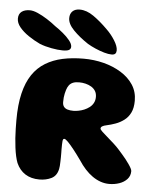

<svg xmlns="http://www.w3.org/2000/svg" viewBox="-77 -920 799 990"><g transform="rotate(5 322.5 -424.5)"><path d="M164 21Q121 21 90.8 1.8Q60.5 -17.5 44.5 -54Q39 -68 34.5 -88Q30 -108 27 -131.8Q24 -155.5 22.2 -180.2Q20.5 -205 20 -229.2Q19.5 -253.5 19.5 -273.5Q19.5 -354 33.5 -412.5Q47.5 -471 74.5 -510.8Q101.5 -550.5 140.5 -574.2Q179.5 -598 229.2 -608.8Q279 -619.5 338 -619.5Q391.5 -619.5 441.5 -606.8Q491.5 -594 531.8 -569.2Q572 -544.5 595.5 -508.8Q619 -473 619 -426.5Q619 -389 607 -364.5Q595 -340 574.8 -324.8Q554.5 -309.5 531 -301Q507.5 -292.5 484 -287.5Q471 -285 463.2 -280.2Q455.5 -275.5 455.5 -268.5Q455.5 -263 466.8 -252.5Q478 -242 494.5 -227.8Q511 -213.5 528.5 -197.8Q546 -182 559 -167Q568 -157 578 -145.5Q588 -134 597.8 -121.8Q607.5 -109.5 615.2 -98.2Q623 -87 627.8 -77.8Q632.5 -68.5 632.5 -63Q632.5 -38.5 617 -21.5Q601.5 -4.5 576.8 4Q552 12.5 524.5 12.5Q501.5 12.5 479.5 4.8Q457.5 -3 437.5 -17Q417.5 -31 399 -51.2Q380.5 -71.5 364 -97Q343.5 -126 325.2 -149Q307 -172 293.8 -185.5Q280.5 -199 274 -199Q270.5 -199 268.5 -196Q266.5 -193 265.8 -186.2Q265 -179.5 264.8 -169Q264.5 -158.5 264.5 -143.5Q264.5 -136 264.8 -125.2Q265 -114.5 264.8 -102.5Q264.5 -90.5 264.2 -79.2Q264 -68 263.2 -58Q262.5 -48 261 -42Q253.5 -6 226 7.5Q198.5 21 164 21ZM308 -347Q319.5 -347 334.2 -349.8Q349 -352.5 363.5 -358.5Q378 -364.5 390.5 -374Q403 -383.5 410.2 -397Q417.5 -410.5 417.5 -428.5Q417.5 -446 409.8 -458.8Q402 -471.5 388.5 -479.8Q375 -488 358.5 -492Q342 -496 325 -496Q305.5 -496 293 -490.8Q280.5 -485.5 273 -475.5Q265.5 -465.5 261 -451Q258 -441.5 255.8 -431.5Q253.5 -421.5 252.5 -410.8Q251.5 -400 251.5 -387.5Q251.5 -373 258 -364Q264.5 -355 277.2 -351Q290 -347 308 -347ZM225 -652.5Q201.5 -652.5 167.5 -658.8Q133.5 -665 106 -676Q74 -691 45.5 -710.5Q17 -730 -0.8 -751.8Q-18.5 -773.5 -18.5 -796Q-18.5 -820 -2.8 -832Q13 -844 39.5 -844Q57.5 -844 81.2 -833.5Q105 -823 130.2 -807Q155.5 -791 177 -773.5Q197.5 -760 218.5 -742.5Q239.5 -725 253.8 -707.2Q268 -689.5 268 -675Q268 -664 258.8 -658.2Q249.5 -652.5 225 -652.5ZM478.5 -653.5Q462.5 -653.5 440 -660Q417.5 -666.5 394.5 -676.5Q371.5 -686.5 353 -697.5Q307 -728 276 -760Q245 -792 245 -821.5Q245 -844 258.2 -857Q271.5 -870 295.5 -870Q331 -870 367.5 -844.5Q404 -819 441.5 -781.5Q466 -758 484.8 -728.2Q503.5 -698.5 503.5 -677Q503.5 -666 498 -659.8Q492.5 -653.5 478.5 -653.5Z"/></g></svg>

Font: Gluten Thin
Style: Bold
Weight: 700
Version: Version 1.300